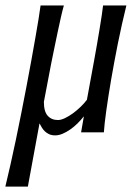

<svg xmlns="http://www.w3.org/2000/svg" viewBox="-49 -488 501 708"><path d="M186.5 -467.8Q181.2 -449.2 175.5 -424.1Q169.9 -398.9 163.8 -370.4Q157.7 -341.8 151.6 -311.8Q145.5 -281.7 139.6 -252.9Q126.5 -185.5 112.8 -112.3Q112.8 -76.7 127 -61Q141.1 -45.4 164.6 -45.4Q175.8 -45.4 190.2 -52.2Q204.6 -59.1 219.5 -69.8Q234.4 -80.6 248 -93.8Q261.7 -106.9 271.5 -120.1Q285.6 -197.8 298.3 -266.1Q303.7 -295.4 308.8 -325.2Q314 -355 318.4 -382.1Q322.8 -409.2 326.2 -431.4Q329.6 -453.6 331.1 -467.8H417Q399.9 -398.4 385.7 -327.9Q371.6 -257.3 360.8 -194.3Q350.1 -131.3 343 -80.6Q335.9 -29.8 334 0H250L260.3 -59.1Q249 -44.9 236.1 -32.2Q223.1 -19.5 209.2 -10Q195.3 -0.5 181.4 5.4Q167.5 11.2 154.3 11.2Q141.1 11.2 131.6 6.6Q122.1 2 115.5 -4.6Q108.9 -11.2 104.5 -19Q100.1 -26.9 96.7 -33.2L53.7 200.2H-29.3Q-20.5 163.6 -10.5 119.6Q-0.5 75.7 9.5 27.6Q19.5 -20.5 29.5 -70.8Q39.6 -121.1 48.8 -169.9Q58.1 -218.8 66.4 -264.4Q74.7 -310.1 81.5 -349.1Q88.4 -388.2 93.3 -418.7Q98.1 -449.2 100.6 -467.8Z"/></svg>

Font: Crushed
Style: Regular
Weight: 400
Width: 3
Designer: Astigmatic (AOETI)
Foundry: Astigmatic (AOETI)
Version: Version 001.000